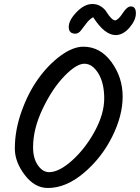

<svg xmlns="http://www.w3.org/2000/svg" viewBox="-20 -955 698 958"><path d="M356 -787Q323 -787 323 -820.5Q323 -854 362 -894.5Q401 -935 441 -935Q465 -935 483.5 -923Q502 -911 511 -896Q536 -856 554 -853Q571 -856 592.5 -889.5Q614 -923 633 -923Q658 -923 658 -888.5Q658 -854 626 -817Q594 -780 557 -780Q502 -780 445 -869Q426 -859 410.5 -838Q395 -817 383 -802Q371 -787 356 -787ZM145 -220Q145 -165 169 -130.5Q193 -96 225 -96Q275 -96 340.5 -155Q406 -214 453 -300.5Q500 -387 500 -464Q500 -541 470.5 -589Q441 -637 401 -637Q361 -637 301 -575Q241 -513 193 -412.5Q145 -312 145 -220ZM219 -17Q153 -17 103.5 -82Q54 -147 54 -214Q54 -305 87.5 -399Q121 -493 171.5 -563Q222 -633 283 -677.5Q344 -722 396 -722Q480 -722 536 -645.5Q592 -569 592 -473Q592 -377 539 -271.5Q486 -166 397.5 -91.5Q309 -17 219 -17Z"/></svg>

Font: Kalam
Style: Regular
Weight: 400
Designer: Lipi Raval (Devanagari and Latin), Jonny Pinhorn (Latin)
Foundry: Indian Type Foundry
Version: Version 2.001;PS 1.0;hotconv 1.0.79;makeotf.lib2.5.61930; tt